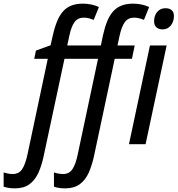

<svg xmlns="http://www.w3.org/2000/svg" viewBox="-137 -785 967 1045"><path d="M-56.2 240.2Q-73.2 240.2 -88.9 237.8Q-104.5 235.4 -117.2 231V153.3Q-105.5 157.2 -92.8 159.7Q-80.1 162.1 -67.4 162.1Q-34.2 162.1 -16.6 136Q1 109.9 12.7 55.2L123 -464.8H49.3L58.6 -509.8L138.2 -538.6L150.4 -591.8Q160.2 -636.2 173.6 -668.7Q187 -701.2 205.8 -722.7Q224.6 -744.1 251.2 -754.6Q277.8 -765.1 314 -765.1Q337.4 -765.1 360.6 -760.3Q383.8 -755.4 401.4 -746.6L373 -676.8Q361.3 -681.6 347.9 -685.3Q334.5 -689 319.3 -689Q286.6 -689 268.8 -665Q251 -641.1 240.2 -589.8L229 -537.6H412.1L423.3 -592.3Q433.1 -636.2 446.3 -668.7Q459.5 -701.2 478.5 -722.7Q497.6 -744.1 524.4 -754.6Q551.3 -765.1 587.4 -765.1Q611.3 -765.1 634.3 -760.3Q657.2 -755.4 674.8 -746.6L646.5 -676.8Q634.8 -681.6 621.1 -685.3Q607.4 -689 593.3 -689Q560.5 -689 542.7 -665Q524.9 -641.1 513.7 -589.8L502.4 -537.6H596.2L581.1 -464.8H487.3L374.5 64.9Q363.3 116.2 345.5 155.8Q327.6 195.3 296.9 217.8Q266.1 240.2 217.3 240.2Q200.2 240.2 184.6 237.8Q168.9 235.4 156.7 231V153.3Q167.5 157.2 180.4 159.7Q193.4 162.1 206.5 162.1Q239.7 162.1 257.3 135.7Q274.9 109.4 286.1 55.2L396.5 -464.8H213.9L100.6 64.9Q89.8 116.2 71.8 155.8Q53.7 195.3 23.2 217.8Q-7.3 240.2 -56.2 240.2ZM564.9 0 679.2 -537.6H770L655.3 0ZM748 -625Q727.5 -625 714.6 -636.2Q701.7 -647.5 701.7 -669.4Q701.7 -688 708.7 -704.1Q715.8 -720.2 729.7 -730.2Q743.7 -740.2 763.7 -740.2Q785.2 -740.2 797.4 -729.7Q809.6 -719.2 809.6 -697.8Q809.6 -666.5 792.2 -645.8Q774.9 -625 748 -625Z"/></svg>

Font: Open Sans SemiCondensed Medium
Style: Italic
Weight: 500
Width: 4
Italic angle: -12°
Designer: Monotype Design Team
Foundry: Monotype Imaging Inc.
Version: Version 3.000